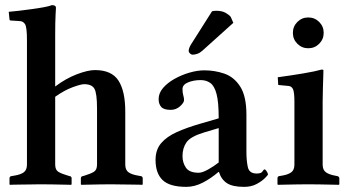

<svg xmlns="http://www.w3.org/2000/svg" viewBox="-20 -718 1352 748"><path d="M468 -77Q468 -56 480.5 -47Q493 -38 517 -34L528 -32Q536 -31 536 -23V0L534 2Q534 2 520.5 1.5Q507 1 487 1Q467 1 446.5 0.5Q426 0 411 0Q394 0 366.5 0.5Q339 1 318 1.5Q297 2 297 2L295 0V-23Q295 -31 303 -32L310 -34Q333 -41 345.5 -48.5Q358 -56 358 -77V-295Q358 -354 348 -372Q338 -390 308 -390Q295 -390 262.5 -378Q230 -366 195 -341V-77Q195 -56 207.5 -48.5Q220 -41 244 -34L251 -32Q259 -31 259 -23V0L257 2Q257 2 235.5 1.5Q214 1 186 0.5Q158 0 138 0Q125 0 105 0.5Q85 1 65.5 1Q46 1 32.5 1.5Q19 2 19 2L17 0V-23Q17 -31 25 -32L37 -34Q61 -38 73 -47Q85 -56 85 -77V-563Q85 -612 77.5 -624Q70 -636 55 -636L23 -638Q17 -638 17 -643L14 -672Q29 -673 53.5 -676Q78 -679 104 -682.5Q130 -686 151.5 -690Q173 -694 182 -698Q198 -698 198 -688Q198 -688 196.5 -660Q195 -632 195 -583V-381Q236 -412 279 -428.5Q322 -445 350 -445Q415 -445 441.5 -404Q468 -363 468 -284Z M806 -674Q812 -676 822 -676Q845 -676 859 -668Q873 -660 879 -652L889 -629L769 -521Q759 -512 749 -508.5Q739 -505 731 -505Q725 -505 720 -510Q715 -515 715 -519Q715 -524 717 -530Q719 -536 723 -543ZM831 -48Q802 -23 770 -6.5Q738 10 706 10Q641 10 613.5 -16.5Q586 -43 586 -95Q586 -135 608 -160.5Q630 -186 669 -203.5Q708 -221 760 -236L832 -257Q832 -321 823.5 -352.5Q815 -384 799 -395Q783 -406 762 -406Q734 -406 712.5 -397Q691 -388 691 -371Q691 -356 694 -346.5Q697 -337 697 -328Q697 -318 681.5 -304Q666 -290 645 -290Q618 -290 608 -301.5Q598 -313 598 -332Q598 -355 615 -375Q632 -395 659.5 -410.5Q687 -426 718 -435Q749 -444 776 -444Q817 -444 854.5 -431Q892 -418 916 -380.5Q940 -343 940 -271V-126Q940 -92 945.5 -67Q951 -42 980 -42Q998 -42 1002.5 -50Q1007 -58 1011 -58Q1014 -58 1019 -50.5Q1024 -43 1024 -38Q1024 -36 1012 -24Q1000 -12 979.5 -1Q959 10 931 10Q886 10 864 -4.5Q842 -19 833 -48ZM832 -85V-219L775 -202Q722 -186 706.5 -163.5Q691 -141 691 -110Q691 -84 704.5 -64.5Q718 -45 754 -45Q768 -45 790.5 -57.5Q813 -70 832 -85Z M1121 -590Q1121 -615 1138.5 -632.5Q1156 -650 1181 -650Q1206 -650 1223.5 -632.5Q1241 -615 1241 -590Q1241 -565 1223.5 -547.5Q1206 -530 1181 -530Q1156 -530 1138.5 -547.5Q1121 -565 1121 -590ZM1237 -321V-77Q1237 -56 1249.5 -47Q1262 -38 1284 -34L1294 -32Q1302 -30 1302 -23V0L1300 2Q1300 2 1278 1.5Q1256 1 1228 0.5Q1200 0 1180 0Q1162 0 1134 0.5Q1106 1 1084.5 1.5Q1063 2 1063 2L1061 0V-23Q1061 -31 1068 -32L1080 -34Q1103 -38 1115 -47Q1127 -56 1127 -77V-321Q1127 -359 1121.5 -370.5Q1116 -382 1105 -383L1064 -387L1062 -417Q1114 -424 1161.5 -432Q1209 -440 1233 -447Q1235 -447 1237.5 -446.5Q1240 -446 1240 -444Q1240 -444 1239.5 -423.5Q1239 -403 1238 -374.5Q1237 -346 1237 -321Z"/></svg>

Font: Libertinus Serif SemiBold
Style: Regular
Weight: 600
Designer: Philipp H. Poll, Khaled Hosny
Foundry: Caleb Maclennan
Version: Version 7.051;RELEASE